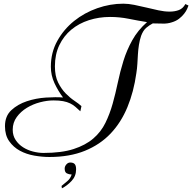

<svg xmlns="http://www.w3.org/2000/svg" viewBox="-20 -822 1043 1042"><path d="M1003 -792Q1001 -786 995.5 -773.5Q990 -761 979 -747Q968 -733 952 -720.5Q936 -708 913 -701Q889 -693 863 -694Q837 -695 809 -695Q790 -685 773.5 -671Q757 -657 746 -628Q738 -604 734 -578.5Q730 -553 728.5 -527Q727 -501 725.5 -475.5Q724 -450 720 -425Q706 -324 671.5 -240.5Q637 -157 580 -97Q523 -37 440.5 -3.5Q358 30 248 30Q209 30 166 22.5Q123 15 88 -4Q53 -23 30 -55.5Q7 -88 7 -137Q7 -192 41.5 -224Q76 -256 125.5 -272.5Q175 -289 229 -292.5Q283 -296 322 -293Q295 -329 275.5 -371Q256 -413 256 -460Q256 -537 291 -600Q326 -663 382 -708Q438 -753 508 -777.5Q578 -802 649 -802Q677 -802 709 -795.5Q741 -789 774.5 -781Q808 -773 840 -766Q872 -759 900.5 -759Q929 -759 951 -767.5Q973 -776 986 -800ZM416 -218Q402 -231 389.5 -242Q377 -253 360.5 -261Q344 -269 322.5 -273Q301 -277 270 -277Q236 -277 197.5 -267Q159 -257 126 -237Q93 -217 71 -187Q49 -157 49 -118Q49 -86 65 -62Q81 -38 105.5 -22.5Q130 -7 159.5 0.5Q189 8 216 8Q314 8 379 -13Q444 -34 486 -70Q528 -106 552 -155Q576 -204 591.5 -259.5Q607 -315 619.5 -374.5Q632 -434 650 -492Q668 -550 698 -604Q728 -658 778 -702Q728 -710 678.5 -720Q629 -730 577 -730Q517 -730 462.5 -712.5Q408 -695 367 -661Q326 -627 302 -577Q278 -527 278 -462Q278 -409 295.5 -374Q313 -339 336.5 -315Q360 -291 384 -275Q408 -259 422 -246ZM331 93Q331 81 340 70.5Q349 60 361 60Q378 60 385.5 68.5Q393 77 393 97Q393 134 368.5 160Q344 186 316 200L314 187Q330 174 346 160.5Q362 147 369 125Q355 125 343 119Q331 113 331 93Z"/></svg>

Font: Lucien Schoenschriftv CAT
Style: Regular
Weight: 400
Designer: Lucian Bernhard 1928
Foundry: CAT-Fonts Peter Wiegel
Version: Version 1.000